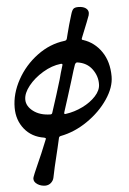

<svg xmlns="http://www.w3.org/2000/svg" viewBox="-60 -658 662 986"><g transform="rotate(-5 271.0 -164.5)"><path d="M75 245Q75 241 77 235Q80 225 100 180Q126 123 156 48L157 45Q157 41 149 39Q85 29 48 -17Q11 -63 11 -127Q11 -199 50 -270Q89 -341 154.5 -389.5Q220 -438 296 -447Q302 -448 304.5 -450Q307 -452 309 -458L315 -482Q319 -498 327.5 -529Q336 -560 343 -581Q349 -601 356.5 -607.5Q364 -614 381 -614Q405 -614 419 -604.5Q433 -595 433 -579Q433 -575 431 -567Q427 -554 386 -453L385 -449Q385 -444 392 -443Q450 -424 485.5 -372Q521 -320 521 -244Q521 -188 480 -127.5Q439 -67 373 -21.5Q307 24 234 38Q225 40 224 48L213 96Q184 214 178 248Q175 263 162.5 274Q150 285 133 285Q111 285 93 273.5Q75 262 75 245ZM201 -84 221 -146 230 -174 254 -252Q262 -284 274 -322Q275 -323 275 -326Q275 -332 266 -331Q220 -326 174 -298.5Q128 -271 98.5 -234Q69 -197 69 -164Q69 -130 103 -104Q137 -78 191 -77Q199 -77 201 -84ZM453 -210Q454 -252 427.5 -288Q401 -324 352 -331H350Q344 -331 339 -322Q331 -301 313 -240L287 -157L263 -82Q262 -80 262 -77Q262 -71 271 -73Q315 -79 357 -99.5Q399 -120 426 -149.5Q453 -179 453 -210Z"/></g></svg>

Font: EB Garamond
Style: Bold Italic
Weight: 700
Italic angle: -17.2°
Designer: Georg Duffner and Octavio Pardo
Foundry: Georg Duffner
Version: Version 1.000